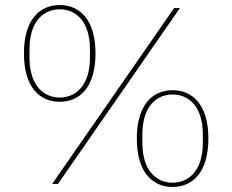

<svg xmlns="http://www.w3.org/2000/svg" viewBox="-20 -730 922 762"><path d="M210 0 694 -698H671L187 0ZM217 -326C294 -326 359 -381 359 -518C359 -655 294 -710 217 -710C140 -710 75 -655 75 -518C75 -381 140 -326 217 -326ZM217 -343C155 -343 97 -388 97 -502V-534C97 -648 155 -693 217 -693C279 -693 337 -648 337 -534V-502C337 -388 279 -343 217 -343ZM665 12C742 12 807 -43 807 -180C807 -317 742 -372 665 -372C588 -372 523 -317 523 -180C523 -43 588 12 665 12ZM665 -5C603 -5 545 -50 545 -164V-196C545 -310 603 -355 665 -355C727 -355 785 -310 785 -196V-164C785 -50 727 -5 665 -5Z"/></svg>

Font: IBM Plex Thai Thin
Style: Regular
Weight: 100
Designer: Mike Abbink, Paul van der Laan, Pieter van Rosmalen, Ben Mitchell, Mark Frömberg
Foundry: Bold Monday
Version: Version 1.0